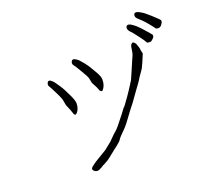

<svg xmlns="http://www.w3.org/2000/svg" viewBox="-137 -974 1275 1173"><g transform="rotate(-20 500.0 -387.0)"><path d="M906 -708Q886 -732 872 -745Q858 -757 850.5 -765Q843 -773 842 -779Q840 -786 843 -793Q844 -798 849 -800Q854 -803 862 -801Q870 -800 881 -793Q894 -786 905 -778Q919 -766 939 -749Q983 -709 984.5 -704Q986 -699 984.5 -693Q983 -687 977 -679Q971 -671 966 -667.5Q961 -664 951 -664Q940 -665 937 -668Q937 -670 906 -708ZM828 -649Q801 -684 797 -689Q784 -702 778 -710Q772 -719 771 -726Q769 -732 773 -739Q774 -744 780 -746Q785 -748 792 -746Q800 -744 811 -736Q823 -728 833 -719Q847 -706 864 -687Q904 -643 906 -638Q908 -633 906 -627Q904 -621 897 -614Q890 -607 885 -604Q880 -601 868.5 -602Q857 -603 856 -607Q853 -615 828 -649ZM252 -460Q244 -480 232.5 -503Q221 -526 214 -539.5Q207 -553 203 -559Q199 -565 200 -571Q201 -578 204 -583Q206 -588 209.5 -589.5Q213 -591 218.5 -590Q224 -589 231 -582Q239 -576 245.5 -567Q252 -558 265.5 -538Q279 -518 287 -502Q295 -486 311 -453Q326 -421 326 -401Q325 -382 320 -369.5Q315 -357 309 -350Q303 -343 298 -341Q289 -338 284 -357Q277 -377 275 -382Q262 -413 261 -415Q254 -456 252 -460ZM444 -536Q442 -540 425 -570Q408 -599 400 -611.5Q392 -624 387 -630Q383 -635 383 -642Q383 -649 386 -654Q388 -659 392 -661Q396 -663 401.5 -662.5Q407 -662 415 -656Q424 -651 431.5 -643.5Q439 -636 454 -617.5Q469 -599 478.5 -583.5Q488 -568 506 -537Q524 -506 524 -486Q524 -467 519.5 -453.5Q515 -440 509.5 -432.5Q504 -425 500 -421Q497 -419 491 -423Q484 -427 482 -436Q480 -445 468 -467Q456 -488 456 -491Q452 -520 444 -536ZM360 3Q349 7 335 17Q321 25 317 26Q309 29 302 28Q292 26 286 21Q278 15 278 8Q277 2 285 -6Q287 -7 308 -23Q313 -26 325 -34Q387 -72 393 -75Q411 -90 429 -104Q441 -113 443 -116Q443 -116 467 -140Q474 -148 476 -149Q480 -152 489 -160Q507 -174 561 -245Q587 -280 588 -281Q590 -282 590 -282Q590 -282 592 -284Q600 -293 615 -315Q620 -320 652 -368L687 -423Q688 -424 711 -478Q737 -539 739 -543Q751 -566 754 -588Q756 -601 758 -614Q760 -621 761 -623Q762 -628 769 -632Q776 -637 778 -635Q790 -626 793 -619Q805 -586 804 -584Q803 -581 810 -551Q787 -494 774 -469Q766 -455 754 -439Q742 -423 733 -407Q732 -404 693 -351Q655 -297 648 -288Q643 -281 622 -255Q574 -190 567 -181Q552 -162 532 -143Q505 -116 502 -111Q499 -107 496 -102Q493 -98 488 -93Q471 -77 446 -59Q442 -56 401 -23Q395 -18 386 -12Z"/></g></svg>

Font: ToneOZ-Tsuipita-TC
Style: Tsuipita-TC
Weight: 400
Designer: :Jeffrey Xuan (Chih-Lin Hsuan)  :
Foundry: jeffreyx@gmail.com, cjkFonts.io
Version: Version 0.24071